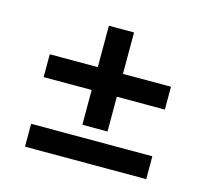

<svg xmlns="http://www.w3.org/2000/svg" viewBox="-69 -561 604 560"><g transform="rotate(15 233.0 -281.0)"><path d="M195 -483H271V-358H416V-289H271V-184H195V-289H50V-358H195ZM416 -148V-79H50V-148Z"/></g></svg>

Font: Podkova
Style: Regular
Weight: 400
Designer: Ilya Yudin
Foundry: Cyreal (www.cyreal.org)
Version: Version 2.103